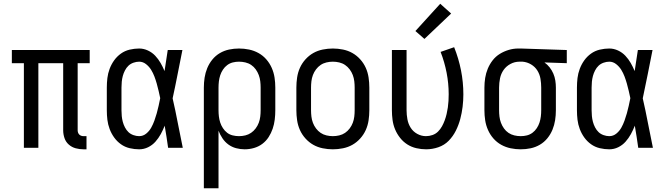

<svg xmlns="http://www.w3.org/2000/svg" viewBox="-20 -786 3540 1021"><path d="M424 8Q403 8 382.5 2.5Q362 -3 346 -17Q330 -31 323 -51.5Q316 -72 316 -93V-450H184V0H107V-450H43V-520H457V-450H393V-93Q393 -87 395 -81Q397 -75 401.5 -70.5Q406 -66 412 -64Q418 -62 424 -62H440V8Z M720 8Q695 8 669.5 2Q644 -4 623 -19Q602 -34 587 -55Q572 -76 563 -100Q554 -124 551 -149Q548 -174 548 -200V-320Q548 -346 551 -371Q554 -396 563 -420Q572 -444 587 -465Q602 -486 623 -501Q644 -516 669.5 -522Q695 -528 720 -528Q744 -528 766.5 -517.5Q789 -507 805.5 -489.5Q822 -472 834 -451Q846 -430 855 -408Q859 -436 863.5 -464Q868 -492 872 -520H950Q937 -456 924.5 -391.5Q912 -327 898 -263Q913 -198 925.5 -132Q938 -66 952 0H874Q870 -29 865.5 -58Q861 -87 856 -116V-118Q847 -95 835 -73Q823 -51 806.5 -32.5Q790 -14 767.5 -3Q745 8 720 8ZM720 -62Q741 -62 757.5 -75.5Q774 -89 784 -107Q794 -125 801 -144.5Q808 -164 813.5 -183.5Q819 -203 823.5 -223.5Q828 -244 832 -264Q828 -283 823.5 -302.5Q819 -322 813.5 -341.5Q808 -361 801 -379.5Q794 -398 783.5 -415Q773 -432 756.5 -445Q740 -458 720 -458Q705 -458 689.5 -452.5Q674 -447 663 -436.5Q652 -426 644.5 -411.5Q637 -397 633 -382Q629 -367 627.5 -351.5Q626 -336 626 -320V-200Q626 -184 627.5 -168.5Q629 -153 633 -138Q637 -123 644.5 -108.5Q652 -94 663 -83.5Q674 -73 689.5 -67.5Q705 -62 720 -62Z M1064 215V-320Q1064 -347 1068 -373Q1072 -399 1082 -423.5Q1092 -448 1109 -469Q1126 -490 1149 -503.5Q1172 -517 1198 -522.5Q1224 -528 1251 -528Q1278 -528 1304.5 -522.5Q1331 -517 1354.5 -504Q1378 -491 1396 -470.5Q1414 -450 1425 -425Q1436 -400 1440 -373.5Q1444 -347 1444 -320V-200Q1444 -175 1441 -150Q1438 -125 1430 -101.5Q1422 -78 1408.5 -57Q1395 -36 1375 -21Q1355 -6 1330.5 1Q1306 8 1281 8Q1258 8 1235.5 2Q1213 -4 1194.5 -17.5Q1176 -31 1163 -50.5Q1150 -70 1142 -91V215ZM1251 -62Q1268 -62 1284.5 -66Q1301 -70 1315 -79.5Q1329 -89 1339.5 -103Q1350 -117 1356 -133Q1362 -149 1364 -166Q1366 -183 1366 -200V-320Q1366 -337 1364 -354Q1362 -371 1356 -387Q1350 -403 1340 -417Q1330 -431 1316 -440.5Q1302 -450 1285 -454Q1268 -458 1251 -458Q1234 -458 1218 -454Q1202 -450 1188.5 -440Q1175 -430 1165.5 -415.5Q1156 -401 1151 -385.5Q1146 -370 1144 -353.5Q1142 -337 1142 -320V-200Q1142 -183 1144 -166.5Q1146 -150 1151 -134.5Q1156 -119 1165.5 -104.5Q1175 -90 1188 -80Q1201 -70 1217.5 -66Q1234 -62 1251 -62Z M1750 8Q1723 8 1696 2.5Q1669 -3 1646 -16Q1623 -29 1604.5 -49.5Q1586 -70 1575 -94.5Q1564 -119 1560 -146Q1556 -173 1556 -200V-320Q1556 -347 1560 -374Q1564 -401 1575 -425.5Q1586 -450 1604.5 -470.5Q1623 -491 1646 -504Q1669 -517 1696 -522.5Q1723 -528 1750 -528Q1777 -528 1804 -522.5Q1831 -517 1854 -504Q1877 -491 1895.5 -470.5Q1914 -450 1925 -425.5Q1936 -401 1940 -374Q1944 -347 1944 -320V-200Q1944 -173 1940 -146Q1936 -119 1925 -94.5Q1914 -70 1895.5 -49.5Q1877 -29 1854 -16Q1831 -3 1804 2.5Q1777 8 1750 8ZM1750 -62Q1767 -62 1784 -66Q1801 -70 1815 -79.5Q1829 -89 1839.5 -103Q1850 -117 1856 -133Q1862 -149 1864 -166Q1866 -183 1866 -200V-320Q1866 -337 1864 -354Q1862 -371 1856 -387Q1850 -403 1839.5 -417Q1829 -431 1815 -440.5Q1801 -450 1784 -454Q1767 -458 1750 -458Q1733 -458 1716 -454Q1699 -450 1685 -440.5Q1671 -431 1660.5 -417Q1650 -403 1644 -387Q1638 -371 1636 -354Q1634 -337 1634 -320V-200Q1634 -183 1636 -166Q1638 -149 1644 -133Q1650 -117 1660.5 -103Q1671 -89 1685 -79.5Q1699 -70 1716 -66Q1733 -62 1750 -62Z M2246 8Q2220 8 2194 2Q2168 -4 2146 -18Q2124 -32 2107.5 -53Q2091 -74 2081 -98Q2071 -122 2067.5 -148Q2064 -174 2064 -200V-520H2142V-200Q2142 -176 2146.5 -151.5Q2151 -127 2164 -106.5Q2177 -86 2199 -74Q2221 -62 2245 -62Q2263 -62 2280 -68Q2297 -74 2309.5 -86.5Q2322 -99 2330.5 -114.5Q2339 -130 2345 -146.5Q2351 -163 2355 -180Q2359 -197 2361.5 -214.5Q2364 -232 2365 -249.5Q2366 -267 2366 -285Q2366 -342 2355 -399Q2344 -456 2323 -510L2395 -535Q2419 -475 2431.5 -412Q2444 -349 2444 -284Q2444 -251 2440 -218Q2436 -185 2427.5 -153Q2419 -121 2404 -91Q2389 -61 2366 -37.5Q2343 -14 2311 -3Q2279 8 2246 8ZM2237 -579 2189 -621 2321 -766 2379 -714Z M2749 8Q2722 8 2695.5 2.5Q2669 -3 2645.5 -16Q2622 -29 2604 -49.5Q2586 -70 2575 -95Q2564 -120 2560 -146.5Q2556 -173 2556 -200V-320Q2556 -346 2560 -371.5Q2564 -397 2574 -421Q2584 -445 2600 -465.5Q2616 -486 2638 -499.5Q2660 -513 2685 -520.5Q2710 -528 2736 -528Q2740 -528 2743.5 -528Q2747 -528 2750 -528L2994 -520V-450L2875 -454Q2891 -443 2903 -427.5Q2915 -412 2922.5 -394.5Q2930 -377 2933 -358Q2936 -339 2936 -320V-200Q2936 -173 2932 -147Q2928 -121 2918 -96.5Q2908 -72 2891 -51Q2874 -30 2851 -16.5Q2828 -3 2802 2.5Q2776 8 2749 8ZM2749 -62Q2766 -62 2782 -66Q2798 -70 2811.5 -80Q2825 -90 2834.5 -104.5Q2844 -119 2849 -134.5Q2854 -150 2856 -166.5Q2858 -183 2858 -200V-320Q2858 -344 2854 -367.5Q2850 -391 2837.5 -411Q2825 -431 2804 -443.5Q2783 -456 2759 -458H2750Q2748 -458 2746 -458Q2744 -458 2742 -458Q2717 -458 2694.5 -446Q2672 -434 2658 -414Q2644 -394 2639 -369.5Q2634 -345 2634 -320V-200Q2634 -183 2636 -166Q2638 -149 2644 -133Q2650 -117 2660 -103Q2670 -89 2684 -79.5Q2698 -70 2715 -66Q2732 -62 2749 -62Z M3220 8Q3195 8 3169.5 2Q3144 -4 3123 -19Q3102 -34 3087 -55Q3072 -76 3063 -100Q3054 -124 3051 -149Q3048 -174 3048 -200V-320Q3048 -346 3051 -371Q3054 -396 3063 -420Q3072 -444 3087 -465Q3102 -486 3123 -501Q3144 -516 3169.5 -522Q3195 -528 3220 -528Q3244 -528 3266.5 -517.5Q3289 -507 3305.5 -489.5Q3322 -472 3334 -451Q3346 -430 3355 -408Q3359 -436 3363.5 -464Q3368 -492 3372 -520H3450Q3437 -456 3424.5 -391.5Q3412 -327 3398 -263Q3413 -198 3425.5 -132Q3438 -66 3452 0H3374Q3370 -29 3365.5 -58Q3361 -87 3356 -116V-118Q3347 -95 3335 -73Q3323 -51 3306.5 -32.5Q3290 -14 3267.5 -3Q3245 8 3220 8ZM3220 -62Q3241 -62 3257.5 -75.5Q3274 -89 3284 -107Q3294 -125 3301 -144.5Q3308 -164 3313.5 -183.5Q3319 -203 3323.5 -223.5Q3328 -244 3332 -264Q3328 -283 3323.5 -302.5Q3319 -322 3313.5 -341.5Q3308 -361 3301 -379.5Q3294 -398 3283.5 -415Q3273 -432 3256.5 -445Q3240 -458 3220 -458Q3205 -458 3189.5 -452.5Q3174 -447 3163 -436.5Q3152 -426 3144.5 -411.5Q3137 -397 3133 -382Q3129 -367 3127.5 -351.5Q3126 -336 3126 -320V-200Q3126 -184 3127.5 -168.5Q3129 -153 3133 -138Q3137 -123 3144.5 -108.5Q3152 -94 3163 -83.5Q3174 -73 3189.5 -67.5Q3205 -62 3220 -62Z"/></svg>

Font: Iosevka SS04
Style: Regular
Weight: 400
Monospace: yes
Designer: Belleve Invis
Foundry: Belleve Invis
Version: Version 19.0.0; ttfautohint (v1.8.4)